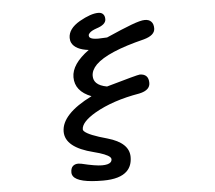

<svg xmlns="http://www.w3.org/2000/svg" viewBox="-58 -791 1115 994"><g transform="rotate(-5 500.0 -293.5)"><path d="M331.5 -406.2Q331.5 -474.1 422.4 -540Q354 -548.3 335.4 -584.5Q329.6 -596.2 329.6 -610.4Q329.6 -658.2 390.1 -693.4Q449.7 -727.1 488.3 -727.1Q504.4 -727.1 512.7 -718.3Q522 -709.5 522 -691.4Q522 -663.1 472.2 -647.5Q446.3 -638.7 436 -627.9Q429.2 -621.6 429.2 -614.3Q429.2 -608.4 433.1 -604Q443.4 -594.2 476.6 -594.2Q500 -595.2 522.9 -596.2Q605.5 -632.8 654.3 -651.1Q703.1 -669.4 724.6 -669.4Q746.6 -669.4 757.8 -657.7Q770 -646 770 -622.1Q770 -585.9 711.4 -569.8Q519.5 -522.5 458.5 -461.9Q431.2 -434.1 431.2 -404.3Q431.2 -381.8 445.8 -367.2Q462.9 -350.1 500.5 -343.3Q663.6 -390.1 674.3 -390.1Q674.8 -390.1 674.8 -390.1Q696.8 -390.1 708.5 -378.4Q720.2 -366.7 720.2 -342.8Q720.2 -325.2 708 -313Q693.8 -298.8 663.1 -292.5Q524.4 -269 429.7 -214.4Q356 -170.9 356 -132.8Q356 -128.4 361.3 -123Q383.3 -101.1 480 -74.7Q590.3 -43 590.3 30.3Q590.3 76.2 563.5 103Q526.4 140.1 438.5 140.1Q309.1 140.1 284.2 104Q277.8 94.7 277.8 84Q277.8 62.5 288.3 52Q298.8 41.5 317.4 41.5H317.9L333.5 43.5Q405.8 61 439.2 61Q472.7 61 484.4 49.3Q490.7 43 490.7 33.2Q490.7 28.3 485.4 22.5Q467.8 5.4 401.9 -11.2Q256.3 -47.4 256.3 -129.9Q256.3 -220.7 416 -300.3Q331.5 -333 331.5 -406.2Z"/></g></svg>

Font: YuPearl-Medium
Style: Medium
Weight: 500
Designer: Max Yao
Foundry: Max-Everyday
Version: Version 1.011; ttfautohint (v1.8.3)